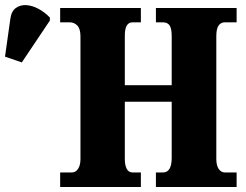

<svg xmlns="http://www.w3.org/2000/svg" viewBox="-30 -746 981 766"><path d="M210 0V-58H257Q272 -58 281.5 -72.5Q291 -87 291 -111V-601Q291 -631 278.5 -644Q266 -657 248 -657H210V-714H532V-657H499Q468 -657 468 -605V-406H655V-602Q655 -631 647 -644Q639 -657 619 -657H592V-714H914V-657H867Q851 -657 842 -644Q833 -631 833 -602V-112Q833 -86 842.5 -72Q852 -58 867 -58H914V0H592V-58H620Q655 -58 655 -116V-340H468V-111Q468 -87 475.5 -72.5Q483 -58 499 -58H532V0ZM57 -497 -10 -520 11 -669Q15 -701 33 -714Q51 -727 75 -725.5Q99 -724 124 -710.5Q149 -697 169 -676V-664Z"/></svg>

Font: Noto Serif Condensed Black
Style: Regular
Weight: 900
Width: 3
Designer: Monotype Design Team
Foundry: Monotype Imaging Inc.
Version: Version 2.015; ttfautohint (v1.8.4.7-5d5b)